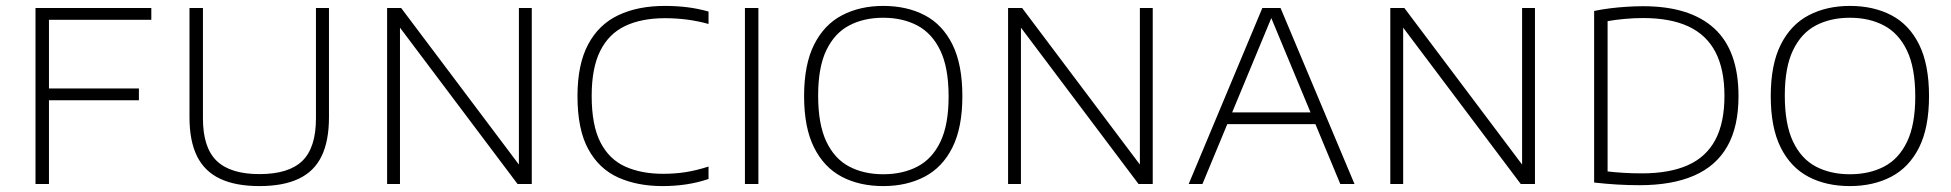

<svg xmlns="http://www.w3.org/2000/svg" viewBox="-20 -622 6595 649"><path d="M100 0V-595H491.5V-555H145.5V0ZM134.5 -283V-323H449.5V-283Z M857 7Q776.5 7 724 -17.8Q671.5 -42.5 646 -94Q620.5 -145.5 620.5 -226V-595H666V-221.5Q666 -123 712.5 -78.2Q759 -33.5 857 -33.5Q956 -33.5 1002 -78.2Q1048 -123 1048 -221.5V-595H1092V-226Q1092 -145.5 1067 -94Q1042 -42.5 989.8 -17.8Q937.5 7 857 7Z M1288.5 0V-595H1336L1747 -48.5H1734V-595H1777.5V0H1729.5L1318.5 -546.5H1332V0Z M2219.5 7Q2134.5 7 2069.8 -22Q2005 -51 1968.5 -117.8Q1932 -184.5 1932 -297Q1932 -404 1967.8 -471.5Q2003.5 -539 2069.8 -570.5Q2136 -602 2227 -602Q2267.5 -602 2303.5 -597.5Q2339.5 -593 2375 -583V-541Q2339 -551 2302.2 -555.8Q2265.5 -560.5 2227.5 -560.5Q2148.5 -560.5 2093.2 -534.2Q2038 -508 2009 -450.2Q1980 -392.5 1980 -298Q1980 -198 2009.8 -140.5Q2039.5 -83 2093.8 -58.8Q2148 -34.5 2221.5 -34.5Q2261 -34.5 2296.8 -40Q2332.5 -45.5 2375 -59V-17Q2339.5 -5 2301 1Q2262.5 7 2219.5 7Z M2498 0V-595H2543.5V0Z M2965.5 7Q2885.5 7 2825.5 -24.5Q2765.5 -56 2731.8 -123.2Q2698 -190.5 2698 -297Q2698 -404 2732 -471.5Q2766 -539 2826.5 -570.5Q2887 -602 2965.5 -602Q3045.5 -602 3105.8 -570.5Q3166 -539 3199.5 -471.5Q3233 -404 3233 -297Q3233 -190.5 3199.2 -123.2Q3165.5 -56 3105 -24.5Q3044.5 7 2965.5 7ZM2965.5 -33Q3031.5 -33 3081.2 -59Q3131 -85 3158.8 -142.8Q3186.5 -200.5 3186.5 -296Q3186.5 -393 3158.5 -451.2Q3130.5 -509.5 3080.8 -535.8Q3031 -562 2965.5 -562Q2900 -562 2850.5 -536Q2801 -510 2773.2 -452.2Q2745.5 -394.5 2745.5 -299Q2745.5 -202 2773.2 -143.5Q2801 -85 2850.5 -59Q2900 -33 2965.5 -33Z M3387.5 0V-595H3435L3846 -48.5H3833V-595H3876.5V0H3828.5L3417.5 -546.5H3431V0Z M3998 0 4247 -595H4308.5L4558.5 0H4510.5L4272 -573.5H4282.5L4044.5 0ZM4115.5 -202.5 4127.5 -242H4428L4439.5 -202.5Z M4679.5 0V-595H4727L5138 -48.5H5125V-595H5168.5V0H5120.5L4709.5 -546.5H4723V0Z M5522 4Q5484.5 4 5446.5 1.8Q5408.5 -0.5 5368.5 -5V-585Q5395 -590.5 5423.2 -594Q5451.5 -597.5 5479.8 -599.2Q5508 -601 5534 -601Q5692.5 -601 5774.5 -526Q5856.5 -451 5856.5 -297Q5856.5 -194 5818.8 -127.5Q5781 -61 5706.5 -28.5Q5632 4 5522 4ZM5530 -36Q5623 -36 5685 -63.5Q5747 -91 5778 -149Q5809 -207 5809 -298Q5809 -388 5778.5 -446.2Q5748 -504.5 5687 -532.8Q5626 -561 5534 -561Q5503 -561 5470.8 -558Q5438.5 -555 5414 -550.5V-42.5Q5439 -39.5 5468 -37.8Q5497 -36 5530 -36Z M6233 7Q6153 7 6093 -24.5Q6033 -56 5999.2 -123.2Q5965.5 -190.5 5965.5 -297Q5965.5 -404 5999.5 -471.5Q6033.5 -539 6094 -570.5Q6154.5 -602 6233 -602Q6313 -602 6373.2 -570.5Q6433.5 -539 6467 -471.5Q6500.5 -404 6500.5 -297Q6500.5 -190.5 6466.8 -123.2Q6433 -56 6372.5 -24.5Q6312 7 6233 7ZM6233 -33Q6299 -33 6348.8 -59Q6398.5 -85 6426.2 -142.8Q6454 -200.5 6454 -296Q6454 -393 6426 -451.2Q6398 -509.5 6348.2 -535.8Q6298.5 -562 6233 -562Q6167.5 -562 6118 -536Q6068.5 -510 6040.8 -452.2Q6013 -394.5 6013 -299Q6013 -202 6040.8 -143.5Q6068.5 -85 6118 -59Q6167.5 -33 6233 -33Z"/></svg>

Font: Encode Sans SC SemiExpanded ExtraLight
Style: Regular
Weight: 250
Width: 6
Designer: Multiple Designers
Foundry: Impallari Type
Version: Version 3.002